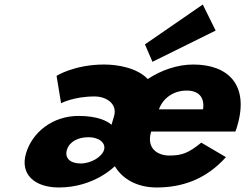

<svg xmlns="http://www.w3.org/2000/svg" viewBox="-20 -813 1083 848"><path d="M249.8 -357C249.8 -357 305.7 -387 397.7 -387C448.7 -387 500.2 -355 483.5 -299L472.5 -262C454.3 -278 412.1 -301 327.1 -301C211.1 -301 122.4 -228 95 -136C67.3 -43 133 15 240 15C397 15 487 -79 487 -79C521.8 -21 587 15 672 15C786 15 891.1 -22 977.9 -119L869 -183C812.3 -137 784 -126 727 -126C682 -126 624.1 -153 647.6 -232H1019.6C1022.4 -238 1025.6 -249 1027.7 -256C1081.3 -436 989.7 -528 833.7 -528C764.7 -528 693.6 -504 632.7 -464C585.3 -513 501.7 -528 439.7 -528C308.7 -528 229.8 -478 229.8 -478ZM681.8 -330C698.8 -377 743.5 -413 804.5 -413C856.5 -413 884.8 -384 876.8 -330ZM275.5 -151C286.2 -187 324.1 -207 371.1 -207C418.1 -207 448.4 -181 439.5 -151C430.5 -121 383.6 -91 336.6 -91C289.6 -91 264.7 -115 275.5 -151ZM620.2 -617 653.3 -540 932.4 -678 875.6 -793Z"/></svg>

Font: Hussar
Style: BdOblThree
Weight: 700
Foundry: Cannot Into Space Fonts
Version: Version 2.00